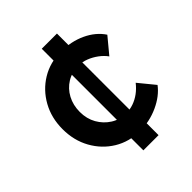

<svg xmlns="http://www.w3.org/2000/svg" viewBox="-197 -820 938 938"><g transform="rotate(-45 272.5 -351.0)"><path d="M42 -352Q42 -430 76.5 -492Q111 -554 170 -590Q229 -626 304 -626Q375 -626 433 -599Q491 -572 523 -524L455 -442Q440 -463 417 -480Q394 -497 368 -507Q342 -517 316 -517Q271 -517 236 -495.5Q201 -474 181 -436.5Q161 -399 161 -352Q161 -305 182 -268Q203 -231 238 -209Q273 -187 317 -187Q343 -187 367.5 -195.5Q392 -204 414 -220Q436 -236 455 -260L523 -177Q490 -133 430 -105.5Q370 -78 304 -78Q229 -78 170 -114Q111 -150 76.5 -212Q42 -274 42 -352ZM248 0V-108L262 -145V-560L248 -606V-702H353V-605L341 -568V-142L353 -107V0Z"/></g></svg>

Font: Mach Medium
Style: Regular
Weight: 500
Version: Version 1.002